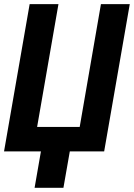

<svg xmlns="http://www.w3.org/2000/svg" viewBox="-21 -731 647 927"><path d="M-1.5 0 122.1 -710.9H261.2L158.2 -118.2H363.8L466.3 -710.9H605.5L481.9 0ZM336.4 -116.2 285.2 175.8H146L196.8 -116.2Z"/></svg>

Font: Roboto Condensed
Style: Bold Italic
Weight: 700
Italic angle: -12°
Designer: Christian Robertson
Foundry: Google
Version: Version 3.0